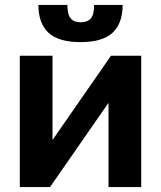

<svg xmlns="http://www.w3.org/2000/svg" viewBox="-20 -755 650 775"><path d="M60 -530H192V-190L428 -530H550V0H418V-340L182 0H60ZM305 -585Q216 -585 175.5 -623Q135 -661 135 -735H252Q252 -696 265.5 -680.5Q279 -665 305 -665Q333 -665 346.5 -680.5Q360 -696 360 -735H475Q475 -661 434.5 -623Q394 -585 305 -585Z"/></svg>

Font: Golos Text DemiBold
Style: Regular
Weight: 600
Designer: A.Korolkova, Vitaly Kuzmin
Foundry: ParaType Ltd
Version: Version 2.002